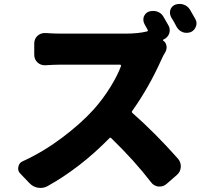

<svg xmlns="http://www.w3.org/2000/svg" viewBox="-20 -882 1040 966"><path d="M962.9 -786.1Q968.8 -775.4 968.8 -764.6Q968.8 -756.8 965.8 -749Q959 -729.5 940.4 -720.7Q929.7 -716.8 918.9 -716.8Q909.2 -716.8 900.4 -719.7Q879.9 -727.5 869.1 -746.1Q855.5 -772.5 840.8 -795.9Q835 -806.6 835 -818.4Q835 -825.2 836.9 -832Q842.8 -850.6 861.3 -858.4Q872.1 -862.3 883.8 -862.3Q893.6 -862.3 902.3 -859.4Q923.8 -852.5 935.5 -834Q949.2 -811.5 962.9 -786.1ZM801.8 -682.6Q799.8 -682.6 799.8 -680.7Q799.8 -678.7 800.8 -677.7Q814.5 -668.9 817.4 -652.3Q818.4 -647.5 818.4 -643.6Q818.4 -631.8 812.5 -621.1Q798.8 -598.6 792 -582Q729.5 -442.4 645.5 -324.2Q640.6 -318.4 646.5 -313.5Q760.7 -212.9 876 -83Q889.6 -66.4 889.6 -45.9Q889.6 -43 889.6 -41Q887.7 -16.6 869.1 -1L817.4 43.9Q802.7 56.6 783.2 56.6Q780.3 56.6 777.3 56.6Q753.9 53.7 740.2 35.2Q655.3 -75.2 540 -186.5Q535.2 -192.4 530.3 -186.5Q383.8 -37.1 218.8 54.7Q202.1 63.5 184.6 63.5Q177.7 63.5 170.9 62.5Q146.5 58.6 127.9 39.1L82 -8.8Q71.3 -19.5 71.3 -34.2Q71.3 -39.1 72.3 -43Q76.2 -63.5 95.7 -71.3Q196.3 -117.2 291.5 -188.5Q386.7 -259.8 451.2 -331.1Q498 -383.8 534.7 -442.9Q571.3 -502 588.9 -549.8Q589.8 -552.7 587.9 -554.7Q585.9 -556.6 584 -556.6H280.3Q252 -556.6 209 -553.7Q207 -553.7 205.1 -553.7Q184.6 -553.7 168.9 -567.4Q152.3 -583 152.3 -606.4V-663.1Q152.3 -686.5 168.9 -702.1Q184.6 -715.8 205.1 -715.8Q207 -715.8 209 -715.8Q251 -712.9 280.3 -712.9H614.3Q673.8 -712.9 718.8 -723.6Q726.6 -725.6 722.7 -732.4Q714.8 -747.1 707 -760.7Q701.2 -771.5 701.2 -782.2Q701.2 -789.1 703.1 -796.9Q710 -815.4 727.5 -823.2Q739.3 -827.1 751 -827.1Q759.8 -827.1 769.5 -824.2Q791 -817.4 801.8 -798.8Q815.4 -776.4 828.1 -752.9Q834 -742.2 834 -729.5Q834 -721.7 831.1 -712.9Q823.2 -692.4 803.7 -683.6Z"/></svg>

Font: Gen Jyuu Gothic Heavy
Style: Bold
Weight: 900
Designer: [Source Han Sans]
Ryoko NISHIZUKA  (kana & ideographs); Paul D. Hunt (Latin, Greek & Cyrillic); Wenlong ZHANG  (bopomofo
Version: Version 1.002.20150607